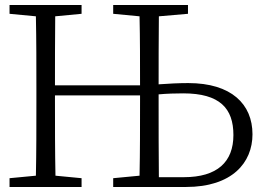

<svg xmlns="http://www.w3.org/2000/svg" viewBox="-20 -745 1040 765"><path d="M18 0H305V-35L201 -45C199 -141 199 -240 199 -345V-365H538V-345C538 -239 538 -140 536 -45L431 -35V0H721C905 0 986 -97 986 -210C986 -330 902 -414 730 -414C695 -414 651 -412 612 -409C612 -488 612 -585 613 -680L729 -690V-725H431V-690L536 -680C538 -590 538 -500 538 -405H199C199 -488 199 -585 200 -680L305 -690V-725H18V-690L123 -680C125 -584 125 -487 125 -390V-335C125 -237 125 -140 123 -45L18 -35ZM612 -335V-369C644 -372 680 -373 710 -373C856 -373 910 -313 910 -207C910 -100 846 -39 712 -39H613C612 -137 612 -236 612 -335Z"/></svg>

Font: Kiri Minchoo Light
Style: Regular
Weight: 300
Designer: Ryoko NISHIZUKA 西塚涼子 (kana & ideographs); Frank Grießhammer (Latin, Greek & Cyrillic);
akenotsuki.com/eyeben/fonts/ (U+
Foundry: Adobe
akenotsuki.com/eyeben/fonts/
Version: Version 4.002;hotconv 1.0.119;makeotfexe 2.5.65604